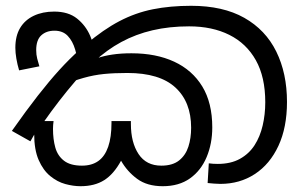

<svg xmlns="http://www.w3.org/2000/svg" viewBox="-20 -632 1047 663"><path d="M542 11Q488 11 453.5 -14.5Q419 -40 398 -77Q373 -31 340 -10Q307 11 258 11Q233 11 205.5 3.5Q178 -4 153.5 -24Q129 -44 113.5 -79.5Q98 -115 98 -170Q98 -181 99.5 -192.5Q101 -204 103 -214H165Q164 -207 163.5 -200.5Q163 -194 163 -187Q163 -151 171 -122.5Q179 -94 201 -77Q223 -60 263 -60Q297 -60 319.5 -76Q342 -92 353.5 -125Q365 -158 365 -208V-214H432V-204Q432 -140 458.5 -100Q485 -60 537 -60Q576 -60 598.5 -78Q621 -96 630.5 -125.5Q640 -155 640 -191Q640 -280 585.5 -330Q531 -380 420 -380Q374 -380 339 -376.5Q304 -373 268.5 -363Q233 -353 186 -334L283 -415Q296 -424 317 -431.5Q338 -439 367.5 -443.5Q397 -448 434 -448Q519 -448 581.5 -419Q644 -390 678.5 -333.5Q713 -277 713 -192Q713 -136 693.5 -89.5Q674 -43 636 -16Q598 11 542 11ZM741 3Q731 3 719 2Q707 1 697 0L701 -68Q708 -67 716 -66.5Q724 -66 732 -66Q777 -66 808.5 -83.5Q840 -101 859 -130.5Q878 -160 887 -198.5Q896 -237 896 -279Q896 -366 863.5 -424Q831 -482 772 -511.5Q713 -541 633 -541Q565 -541 507 -527.5Q449 -514 399 -487Q349 -460 305 -419L294 -410Q267 -383 239.5 -351Q212 -319 184.5 -283.5Q157 -248 129 -208L110 -188L85 -144L21 -180Q71 -251 110.5 -301.5Q150 -352 185 -390.5Q220 -429 256 -461L277 -479Q337 -530 392.5 -559Q448 -588 508 -600Q568 -612 640 -612Q750 -612 823.5 -570.5Q897 -529 934 -454Q971 -379 971 -280Q971 -192 941.5 -128.5Q912 -65 860 -31Q808 3 741 3ZM167 -592Q216 -592 246 -568Q276 -544 291.5 -508Q307 -472 310 -434L252 -398Q248 -432 239.5 -461Q231 -490 214 -508Q197 -526 168 -526Q140 -526 122.5 -510Q105 -494 105 -459Q105 -443 108.5 -429.5Q112 -416 116 -403L46 -389Q40 -409 36.5 -429.5Q33 -450 33 -467Q33 -508 49.5 -535.5Q66 -563 96.5 -577.5Q127 -592 167 -592Z"/></svg>

Font: usinhala05
Style: Book
Weight: 400
Designer: Jelle Bosma - Monotype Design Team
Foundry: Monotype Imaging Inc.
Version: Version 2.003